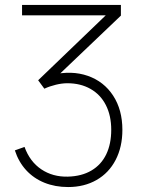

<svg xmlns="http://www.w3.org/2000/svg" viewBox="-20 -740 574 775"><path d="M255 15Q202.5 15 159.2 -2.5Q116 -20 85.5 -53.2Q55 -86.5 40 -133L79 -147Q100.5 -87.5 146.8 -56.5Q193 -25.5 254 -27Q310 -28.5 349.2 -51.8Q388.5 -75 408.8 -117Q429 -159 429 -216Q429 -273.5 407.2 -316Q385.5 -358.5 345.2 -381.2Q305 -404 252 -404Q230.5 -404 205.5 -398Q180.5 -392 159 -382L134 -416L439 -709L452 -678H69V-720H468V-677L191 -413L190 -438Q269.5 -456.5 334.5 -433.8Q399.5 -411 436.8 -353.8Q474 -296.5 474 -216Q474 -147 446.8 -94.5Q419.5 -42 369.8 -13.5Q320 15 255 15Z"/></svg>

Font: Hauora
Style: Regular
Weight: 400
Designer: Wayne Shih
Foundry: WCYS
Version: Version 1.001